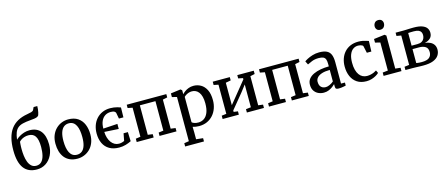

<svg xmlns="http://www.w3.org/2000/svg" viewBox="-60 -1687 6421 2749"><g transform="rotate(-15 3150.0 -312.5)"><path d="M290 10Q225.5 10 176.8 -12Q128 -34 96 -77.8Q64 -121.5 48 -187.5Q32 -253.5 32 -342Q32 -444 52 -521.5Q72 -599 112.2 -653.8Q152.5 -708.5 213.8 -742.5Q275 -776.5 357.5 -790.5Q396.5 -797 422 -804.2Q447.5 -811.5 455.5 -829L473 -866H527.5Q527.5 -841.5 524.8 -817.8Q522 -794 517.2 -773Q512.5 -752 506.5 -735.5Q499 -722 482.2 -714.2Q465.5 -706.5 439.8 -702.8Q414 -699 380 -696.5Q311.5 -691 265.8 -679.5Q220 -668 191.5 -644.5Q163 -621 147 -580.5Q131 -540 123 -476Q147 -499 179 -518Q211 -537 249 -548.8Q287 -560.5 327.5 -560.5Q382.5 -560.5 423.5 -543Q464.5 -525.5 492.5 -491.2Q520.5 -457 534.8 -407.2Q549 -357.5 549 -293Q549 -203 515.5 -134.8Q482 -66.5 423.5 -28.2Q365 10 290 10ZM295.5 -44Q342 -44 371.8 -74Q401.5 -104 415.5 -158.8Q429.5 -213.5 429.5 -287Q429.5 -344 420.8 -384Q412 -424 395 -448.5Q378 -473 353 -484Q328 -495 295.5 -495Q262 -495 233.8 -485.5Q205.5 -476 185.8 -462.2Q166 -448.5 156.5 -436.5Q155 -421 153.5 -403Q152 -385 151.5 -366.2Q151 -347.5 151 -330.5Q151 -280 157.2 -229.5Q163.5 -179 179.2 -137Q195 -95 223.2 -69.5Q251.5 -44 295.5 -44Z M639 -277.5Q639 -348 661 -402Q683 -456 720.8 -493Q758.5 -530 805.8 -548.8Q853 -567.5 903.5 -567.5Q990.5 -567.5 1046.5 -529.8Q1102.5 -492 1129.8 -426.8Q1157 -361.5 1157 -279Q1157 -208.5 1135 -154Q1113 -99.5 1075.2 -63Q1037.5 -26.5 990 -7.8Q942.5 11 892 11Q827 11 779.2 -10.8Q731.5 -32.5 700.5 -71.5Q669.5 -110.5 654.2 -163Q639 -215.5 639 -277.5ZM899 -45.5Q942.5 -45.5 973.2 -70.2Q1004 -95 1020 -145.2Q1036 -195.5 1036 -271Q1036 -322.5 1028.8 -366.5Q1021.5 -410.5 1005.2 -443Q989 -475.5 962.8 -493.2Q936.5 -511 898.5 -511Q854.5 -511 823.5 -486.2Q792.5 -461.5 776 -411.5Q759.5 -361.5 759.5 -285.5Q759.5 -233.5 767.2 -189.5Q775 -145.5 791.5 -113.2Q808 -81 834.5 -63.2Q861 -45.5 899 -45.5Z M1509 11.5Q1424.5 11.5 1365.8 -22.5Q1307 -56.5 1276.8 -119.2Q1246.5 -182 1246.5 -267Q1246.5 -329.5 1265.5 -384Q1284.5 -438.5 1320.8 -479.2Q1357 -520 1408.8 -543.2Q1460.5 -566.5 1526 -566.5Q1554 -566.5 1580.5 -562.8Q1607 -559 1631.8 -552.5Q1656.5 -546 1680 -536.5L1677 -390.5H1610.5L1594 -479.5Q1592 -489.5 1575.5 -501Q1559 -512.5 1520.5 -512.5Q1471.5 -512.5 1435 -488.8Q1398.5 -465 1378.2 -419.8Q1358 -374.5 1357.5 -309.5L1569.5 -322.5V-247.5L1358.5 -260Q1360 -212.5 1372.5 -172.5Q1385 -132.5 1406.2 -103.5Q1427.5 -74.5 1456.5 -58.5Q1485.5 -42.5 1520 -42.5Q1543 -42.5 1564.8 -48.5Q1586.5 -54.5 1599.5 -61L1620 -170H1684L1689 -34Q1652 -15 1607 -1.8Q1562 11.5 1509 11.5Z M1769.5 0V-49.5L1840 -59.5V-490L1769.5 -504V-553H2356.5V-504L2288.5 -490V-59L2359 -49.5V0H2108V-49.5L2180 -59V-496H1949V-59L2020.5 -49.5V0Z M2423 241V192.5L2493.5 181.5V-474L2422.5 -491.5V-546L2567 -565H2570L2590.5 -547.5V-489Q2606.5 -506.5 2631.2 -524.8Q2656 -543 2689 -555.2Q2722 -567.5 2761.5 -567.5Q2819 -567.5 2868.5 -539.5Q2918 -511.5 2948.5 -451.8Q2979 -392 2979 -296Q2979 -233 2959.5 -177.5Q2940 -122 2902.8 -79.5Q2865.5 -37 2812.8 -13Q2760 11 2693 11Q2669 11 2642.2 7Q2615.5 3 2599 -3L2601 80.5V181.5L2702 192.5V241ZM2696 -41.5Q2742.5 -41.5 2780.2 -66.2Q2818 -91 2840 -143.8Q2862 -196.5 2862 -281.5Q2862 -338.5 2851 -379.5Q2840 -420.5 2820.5 -446.5Q2801 -472.5 2775.2 -484.8Q2749.5 -497 2720 -497Q2693 -497 2669.8 -489Q2646.5 -481 2628.8 -469.2Q2611 -457.5 2601 -446.5V-71.5Q2608.5 -60.5 2635 -51Q2661.5 -41.5 2696 -41.5Z M3043 0V-49.5L3113 -58V-490L3044.5 -504V-553H3297.5V-504L3221.5 -490V-157L3291.5 -243L3477 -472V-490L3408.5 -504V-553H3652.5V-504L3585.5 -489.5V-58L3655.5 -49.5V0H3402.5V-49.5L3477 -58V-396L3402 -298.5L3221.5 -78.5V-57.5L3283.5 -49.5V0Z M3730.5 0V-49.5L3801 -59.5V-490L3730.5 -504V-553H4317.5V-504L4249.5 -490V-59L4320 -49.5V0H4069V-49.5L4141 -59V-496H3910V-59L3981.5 -49.5V0Z M4543.5 11Q4499 11 4461.2 -6.8Q4423.5 -24.5 4400.2 -60Q4377 -95.5 4377 -149.5Q4377 -199.5 4404.2 -234.5Q4431.5 -269.5 4478 -291.2Q4524.5 -313 4583.5 -323.5Q4642.5 -334 4706.5 -334.5V-370Q4706.5 -413.5 4697 -439Q4687.5 -464.5 4663.5 -475.8Q4639.5 -487 4595 -487Q4537 -487 4493.5 -469Q4450 -451 4426 -438.5L4400 -490.5Q4411 -500 4444 -517.8Q4477 -535.5 4524 -550Q4571 -564.5 4623 -564.5Q4693.5 -564.5 4734.8 -544.2Q4776 -524 4793.8 -480.8Q4811.5 -437.5 4811.5 -368.5V-51.5L4869.5 -51V-6.5Q4858.5 -3.5 4840 0Q4821.5 3.5 4801 6Q4780.5 8.5 4763 8.5Q4736 8.5 4724.8 0.2Q4713.5 -8 4713.5 -37.5V-69.5Q4701.5 -56.5 4677 -37.5Q4652.5 -18.5 4618.8 -3.8Q4585 11 4543.5 11ZM4589.5 -58.5Q4616 -58.5 4648.8 -73.8Q4681.5 -89 4706.5 -111V-282Q4634 -281.5 4587 -265.8Q4540 -250 4517 -223Q4494 -196 4494 -162Q4494 -125.5 4506.5 -102.8Q4519 -80 4540.5 -69.2Q4562 -58.5 4589.5 -58.5Z M5176 11Q5092 11 5036.5 -26Q4981 -63 4953 -127Q4925 -191 4925 -271Q4924.5 -333 4942.8 -386.8Q4961 -440.5 4996.8 -481.2Q5032.5 -522 5084.8 -544.8Q5137 -567.5 5204.5 -567.5Q5239.5 -567.5 5268.5 -561.8Q5297.5 -556 5319.2 -549Q5341 -542 5355 -537.5L5350 -382H5283L5260.5 -485Q5258.5 -493 5247.2 -499.5Q5236 -506 5219.8 -509.8Q5203.5 -513.5 5187 -513.5Q5144 -513.5 5111.5 -489.8Q5079 -466 5060.5 -418.8Q5042 -371.5 5041.5 -300.5Q5041 -240 5053 -194.5Q5065 -149 5086.5 -119.2Q5108 -89.5 5137.5 -74.8Q5167 -60 5201.5 -60Q5231.5 -60 5258.2 -66.5Q5285 -73 5307 -82.8Q5329 -92.5 5344 -103L5363 -62Q5346.5 -45 5317.8 -28.2Q5289 -11.5 5252.5 -0.2Q5216 11 5176 11Z M5429 0V-49.5L5507.5 -58V-474L5433.5 -492V-545.5L5591 -565H5594L5617 -547.5V-57.5L5694 -49.5V0ZM5554 -650Q5522 -650 5505.2 -669.8Q5488.5 -689.5 5488.5 -716.5Q5488.5 -746 5506.8 -769Q5525 -792 5562 -792H5563Q5595 -792 5611.8 -772.8Q5628.5 -753.5 5628.5 -726.5Q5628.5 -696.5 5610.2 -673.2Q5592 -650 5555 -650Z M6016 4Q5992.5 4 5962.5 3Q5932.5 2 5904.8 1Q5877 0 5860 0H5752.5V-48.5L5823 -57.5V-493L5755 -504.5V-553H5868Q5885 -553 5911.2 -554.2Q5937.5 -555.5 5966.5 -556.5Q5995.5 -557.5 6020.5 -557.5Q6101.5 -557.5 6148.5 -540Q6195.5 -522.5 6215.8 -492.5Q6236 -462.5 6236 -424.5Q6236 -373 6204.5 -343.5Q6173 -314 6121.5 -303Q6168 -298.5 6201.8 -281.2Q6235.5 -264 6253.8 -234.8Q6272 -205.5 6272 -164.5Q6272 -117.5 6246.8 -79.2Q6221.5 -41 6165.5 -18.5Q6109.5 4 6016 4ZM6008 -49.5Q6088.5 -49.5 6122 -78.8Q6155.5 -108 6155.5 -158.5Q6155.5 -217 6119.2 -240Q6083 -263 6025.5 -263H5928V-57Q5935.5 -55 5948.2 -53.2Q5961 -51.5 5976.5 -50.5Q5992 -49.5 6008 -49.5ZM5928 -314H6013.5Q6055 -314 6079.8 -328.8Q6104.5 -343.5 6115.5 -367.5Q6126.5 -391.5 6126.5 -419Q6126.5 -444 6116.2 -463.2Q6106 -482.5 6080.8 -493.5Q6055.5 -504.5 6010 -504.5Q5989 -504.5 5968 -503.8Q5947 -503 5928 -502Z"/></g></svg>

Font: Merriweather 24pt Medium
Style: Regular
Weight: 500
Designer: Eben Sorkin
Foundry: Eben Sorkin
Version: Version 2.100